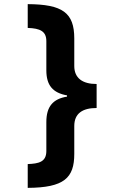

<svg xmlns="http://www.w3.org/2000/svg" viewBox="-20 -742 603 928"><path d="M114 -722V-607C174 -605 204 -591 204 -543V-402C204 -330 235 -293 304 -281V-275C236 -264 204 -227 204 -152V-12C204 41 167 49 114 51V166C290 165 339 118 339 2V-133C339 -193 378 -220 447 -220V-336C378 -336 339 -365 339 -423V-556C339 -681 282 -721 114 -722Z"/></svg>

Font: Noto Sans Mono SemiCondensed ExtraBold
Style: Regular
Weight: 800
Width: 4
Designer: Monotype Design Team
Foundry: Monotype Imaging Inc.
Version: Version 2.014